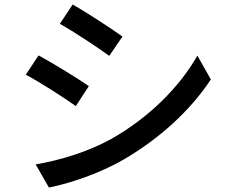

<svg xmlns="http://www.w3.org/2000/svg" viewBox="-20 -799 1040 856"><path d="M304 -779 247 -693C309 -658 416 -587 467 -550L526 -636C479 -670 366 -744 304 -779ZM139 -66 198 37C289 20 429 -28 530 -87C692 -181 831 -309 920 -445L860 -551C779 -409 644 -275 477 -180C372 -122 250 -85 139 -66ZM152 -552 95 -466C159 -432 265 -364 318 -326L376 -415C329 -448 215 -518 152 -552Z"/></svg>

Font: Genne Gothic Medium
Style: Regular
Weight: 500
Designer: Ryoko NISHIZUKA (kana & ideographs); Paul D. Hunt (Latin, Greek & Cyrillic); Wenlong ZHANG (bopomofo); Sandoll Communica
Foundry: Adobe Systems Incorporated
Version: Version 1.004;PS 1.004;hotconv 16.6.51;makeotf.lib2.5.65220